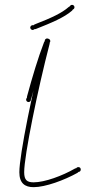

<svg xmlns="http://www.w3.org/2000/svg" viewBox="-20 -761 359 794"><path d="M119 13C168 13 246 -16 300 -46C306 -50 308 -54 304 -60C300 -66 296 -67 290 -64C238 -34 165 -7 119 -7C92 -7 80 -16 80 -49C80 -118 137 -395 185 -579C187 -585 184 -589 178 -591C172 -593 168 -590 166 -584C117 -399 60 -120 60 -49C60 -3 83 13 119 13ZM304 -50C310 -50 314 -54 314 -60C314 -66 310 -70 304 -70C298 -70 294 -66 294 -60C294 -54 298 -50 304 -50ZM98 -339C104 -339 108 -344 108 -349C108 -354 104 -359 98 -359C92 -359 88 -354 88 -349C88 -344 92 -339 98 -339ZM98 -349C104 -347 108 -350 110 -356C132 -437 155 -514 181 -579C183 -585 181 -590 175 -592C169 -594 164 -592 162 -586C137 -521 114 -444 92 -363C90 -356 92 -351 98 -349ZM115 -637C120 -637 125 -642 125 -647C125 -652 120 -657 115 -657C110 -657 105 -652 105 -647C105 -642 110 -637 115 -637ZM175 -582C180 -582 185 -586 185 -592C185 -598 180 -602 175 -602C170 -602 165 -598 165 -592C165 -586 170 -582 175 -582ZM175 -582C180 -582 185 -586 185 -592C185 -598 180 -602 175 -602C170 -602 165 -598 165 -592C165 -586 170 -582 175 -582ZM178 -581C184 -581 188 -586 188 -591C188 -596 184 -601 178 -601C172 -601 168 -596 168 -591C168 -586 172 -581 178 -581ZM178 -581C184 -581 188 -586 188 -591C188 -596 184 -601 178 -601C172 -601 168 -596 168 -591C168 -586 172 -581 178 -581ZM174 -582C174 -582 176 -585 178 -591C180 -597 181 -601 180 -601C179 -601 175 -593 172 -584V-582ZM128 -641C194 -667 246 -689 278 -717C283 -722 282 -726 278 -731C273 -736 268 -736 264 -732C236 -707 190 -686 128 -662C117 -658 113 -653 115 -647C117 -641 122 -639 128 -641ZM278 -721C284 -721 288 -726 288 -731C288 -736 284 -741 278 -741C272 -741 268 -736 268 -731C268 -726 272 -721 278 -721Z"/></svg>

Font: Mistral SingleLine Outline
Style: Regular
Weight: 300
Designer: François Chastanet, Élisa Garzelli, Anais Alves, Morgane Autin
Foundry: institut supérieur des arts et du design Toulouse / isdaT
Version: Version 1.000;Glyphs 3.3 (3337)